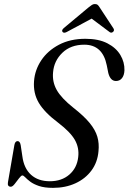

<svg xmlns="http://www.w3.org/2000/svg" viewBox="-20 -898 622 928"><path d="M236.5 10Q195 10 168.5 1Q142 -8 126.2 -20Q110.5 -32 102 -41Q93.5 -50 88 -50Q82.5 -50 72.2 -36.5Q62 -23 51.2 -9.2Q40.5 4.5 32.5 4.5Q14.5 4.5 18.5 -17.5L49.5 -197Q53 -216 65 -216Q76.5 -216 80 -196.5L88 -143Q95.5 -84.5 130 -53.2Q164.5 -22 221 -22Q278 -22 315 -54Q352 -86 358 -138.5Q363.5 -183.5 341.8 -221.8Q320 -260 261 -305Q195 -354.5 167.5 -401Q140 -447.5 144.5 -506Q148.5 -560 179.5 -606.5Q210.5 -653 265 -681.8Q319.5 -710.5 393 -710.5Q456.5 -710.5 498.8 -688.8Q541 -667 561.8 -632.2Q582.5 -597.5 581.5 -558Q580.5 -534.5 569.8 -520.5Q559 -506.5 540.5 -506.5Q513.5 -506.5 503.5 -545L496 -582.5Q476 -682 387.5 -682Q322 -682 281.5 -643Q241 -604 236.5 -548.5Q232 -502.5 254.2 -463Q276.5 -423.5 335 -377Q385.5 -337.5 413.2 -303.8Q441 -270 450.5 -237.2Q460 -204.5 456 -167Q451.5 -113.5 422 -73.8Q392.5 -34 344.5 -12Q296.5 10 236.5 10ZM524.5 -742.5Q516.5 -736.5 506.5 -745.5L423 -808L306.5 -745.5Q290 -735.5 283 -743Q275.5 -751 288.5 -762.5L406.5 -861Q416.5 -869 423.5 -873.8Q430.5 -878.5 438.5 -878.5Q447.5 -878.5 452.5 -874Q457.5 -869.5 462.5 -861L528.5 -760.5Q535 -749.5 524.5 -742.5Z"/></svg>

Font: Fraunces 144pt Soft
Style: Italic
Weight: 400
Italic angle: -16°
Version: Version 1.000;[b76b70a41]